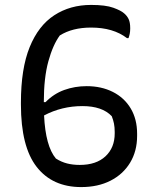

<svg xmlns="http://www.w3.org/2000/svg" viewBox="-20 -740 640 780"><path d="M350 -720Q409 -720 440.5 -708.5Q472 -697 484 -686Q496 -676 502.5 -662.5Q509 -649 509 -625Q509 -612 507 -602.5Q505 -593 502 -585H496Q440 -628 350 -628Q274 -628 223 -596Q195 -558 176.5 -491Q158 -424 158 -325H165Q198 -359 241 -374.5Q284 -390 332 -390Q392 -390 438.5 -366.5Q485 -343 511 -299.5Q537 -256 537 -197V-188Q537 -126 508.5 -79Q480 -32 429 -6Q378 20 310 20Q193 20 129 -62Q65 -144 65 -315V-323Q65 -461 100.5 -548.5Q136 -636 200.5 -678Q265 -720 350 -720ZM207 -96Q229 -82 252.5 -76Q276 -70 304 -70Q371 -70 408.5 -105Q446 -140 446 -198V-204Q446 -223 443 -238Q440 -253 434 -268Q395 -309 315 -309Q231 -309 159 -271Q165 -146 207 -96Z"/></svg>

Font: Recursive Sn Csl St
Style: Regular
Weight: 400
Version: Version 1.079;hotconv 1.0.112;makeotfexe 2.5.65598; ttfautoh